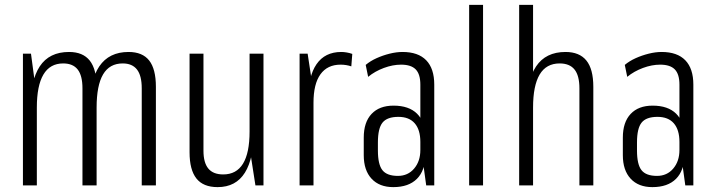

<svg xmlns="http://www.w3.org/2000/svg" viewBox="-20 -760 2931 787"><path d="M561 -398Q561 -450 541.5 -475Q522 -500 483 -500Q429 -500 402.5 -455Q376 -410 376 -319L347 -251V-311Q347 -429 387 -488Q427 -547 507 -547Q564 -547 591.5 -512Q619 -477 619 -404V0H561ZM74 -540H107L131 -360V0H74ZM318 -398Q318 -450 298.5 -475Q279 -500 239 -500Q185 -500 158 -454.5Q131 -409 131 -319L104 -251V-311Q104 -429 143 -488Q182 -547 263 -547Q320 -547 348 -511.5Q376 -476 376 -404V0H318Z M814 -142Q814 -93 834 -69Q854 -45 895 -45Q949 -45 976 -89Q1003 -133 1003 -221L1021 -289V-229Q1021 -112 984 -52.5Q947 7 872 7Q813 7 785 -28.5Q757 -64 757 -136V-540H814ZM1060 0H1027L1003 -154V-540H1060Z M1208 -540H1241L1265 -382V0H1208ZM1243 -352Q1243 -447 1277.5 -497Q1312 -547 1379 -547Q1389 -547 1401 -545Q1413 -543 1424 -539L1420 -488Q1399 -495 1376 -495Q1322 -495 1293.5 -455.5Q1265 -416 1265 -339Z M1703 -175V-413Q1703 -456 1684 -475.5Q1665 -495 1624 -495Q1590 -495 1553.5 -481.5Q1517 -468 1489 -445L1479 -494Q1498 -510 1523.5 -521.5Q1549 -533 1577 -540Q1605 -547 1630 -547Q1694 -547 1727 -513Q1760 -479 1760 -413V0H1727ZM1592 7Q1535 7 1503 -27.5Q1471 -62 1471 -124V-196Q1471 -259 1503 -293Q1535 -327 1593 -327Q1656 -327 1689.5 -294Q1723 -261 1723 -198V-125Q1723 -61 1689 -27Q1655 7 1592 7ZM1611 -39Q1652 -39 1677.5 -69Q1703 -99 1703 -145V-178Q1703 -228 1680 -254.5Q1657 -281 1613 -281Q1567 -281 1548 -257.5Q1529 -234 1529 -176V-143Q1529 -86 1547.5 -62.5Q1566 -39 1611 -39Z M1960 -740V0H1903V-740Z M2355 -398Q2355 -450 2335 -475Q2315 -500 2274 -500Q2219 -500 2192 -454.5Q2165 -409 2165 -319L2138 -251V-311Q2138 -429 2177.5 -488Q2217 -547 2298 -547Q2355 -547 2383.5 -512Q2412 -477 2412 -404V0H2355ZM2108 -740H2165V-359V0H2108Z M2765 -175V-413Q2765 -456 2746 -475.5Q2727 -495 2686 -495Q2652 -495 2615.5 -481.5Q2579 -468 2551 -445L2541 -494Q2560 -510 2585.5 -521.5Q2611 -533 2639 -540Q2667 -547 2692 -547Q2756 -547 2789 -513Q2822 -479 2822 -413V0H2789ZM2654 7Q2597 7 2565 -27.5Q2533 -62 2533 -124V-196Q2533 -259 2565 -293Q2597 -327 2655 -327Q2718 -327 2751.5 -294Q2785 -261 2785 -198V-125Q2785 -61 2751 -27Q2717 7 2654 7ZM2673 -39Q2714 -39 2739.5 -69Q2765 -99 2765 -145V-178Q2765 -228 2742 -254.5Q2719 -281 2675 -281Q2629 -281 2610 -257.5Q2591 -234 2591 -176V-143Q2591 -86 2609.5 -62.5Q2628 -39 2673 -39Z"/></svg>

Font: Pathway Extreme Condensed Thin
Style: Regular
Weight: 250
Width: 3
Version: Version 1.001;gftools[0.9.26]